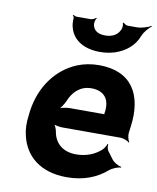

<svg xmlns="http://www.w3.org/2000/svg" viewBox="-86 -831 741 907"><g transform="rotate(10 284.5 -377.0)"><path d="M356 -538C318 -538 283 -531 251 -518C158 -479 88 -390 71 -265L69 -246C64 -211 65 -178 73 -147C95 -55 169 10 296 10C377 10 440 -16 487 -57C501 -69 529 -80 541 -79L542 -83C529 -84 504 -98 495 -111L469 -146C463 -154 461 -169 463 -177L459 -178C457 -170 447 -153 438 -146C408 -120 369 -104 321 -104C256 -104 218 -140 209 -192C207 -206 198 -226 190 -233L187 -229C195 -223 219 -218 235 -218H515C529 -218 550 -209 557 -202L559 -204C553 -212 547 -234 549 -248L553 -278C574 -434 512 -538 356 -538ZM421 -326 420 -320C420 -317 418 -311 420 -310L423 -312C422 -314 416 -314 413 -314H253C236 -314 208 -308 197 -301L200 -297C211 -305 226 -328 233 -344C251 -389 285 -424 339 -424C400 -424 429 -387 421 -326ZM359 -681C323 -681 301 -696 298 -725C297 -733 301 -749 306 -754L303 -756C299 -751 286 -745 278 -745H210C205 -745 198 -749 195 -751L192 -748C195 -746 199 -740 198 -735C197 -718 198 -701 203 -687C219 -633 271 -600 348 -600C373 -600 398 -604 420 -611C467 -627 509 -658 528 -710C536 -729 556 -752 569 -761L568 -764C554 -755 521 -745 501 -745H457C449 -745 438 -751 436 -756L431 -754C434 -749 434 -733 431 -725C420 -696 394 -681 359 -681Z"/></g></svg>

Font: Asimov
Style: EdgeIt
Weight: 500
Designer: Google
Version: Version 2.000980: 2014